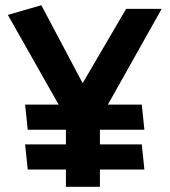

<svg xmlns="http://www.w3.org/2000/svg" viewBox="-20 -714 648 734"><path d="M76 -314 86 -218H532L522 -314ZM76 -162 86 -66H532L522 -162ZM362 0V-260L598 -680H462L296 -396L138 -694L10 -657L232 -265V0Z"/></svg>

Font: Catamaran Thin
Style: Bold
Weight: 700
Version: Version 2.000